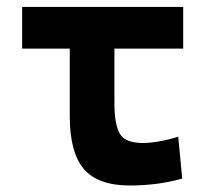

<svg xmlns="http://www.w3.org/2000/svg" viewBox="-20 -538 626 567"><path d="M363.3 9.8Q269 9.8 227.5 -39.1Q186 -87.9 186 -195.3V-517.6H317.9V-232.9Q317.9 -171.4 333.6 -143.6Q349.2 -115.7 402.3 -115.7Q422.4 -115.7 449.5 -120.4Q476.6 -125 506.3 -134.3L518.1 -10.7Q480.5 0 441.7 4.9Q402.8 9.8 363.3 9.8ZM45.4 -394.5V-517.6H521V-394.5Z"/></svg>

Font: Cascadia Mono PL
Style: Regular
Weight: 400
Monospace: yes
Designer: Aaron Bell
Foundry: Saja Typeworks
Version: Version 2102.003